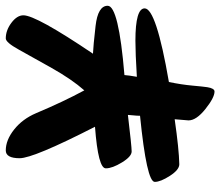

<svg xmlns="http://www.w3.org/2000/svg" viewBox="-69 -691 763 665"><g transform="rotate(-90 312.5 -358.5)"><path d="M62 -373Q60 -400 206 -411Q97 -624 97 -672Q97 -720 124 -720Q160 -720 196.5 -691Q233 -662 253 -615Q293 -520 332 -448Q370 -491 409.5 -561Q449 -631 473.5 -675.5Q498 -720 512 -720Q540 -720 566 -700.5Q592 -681 592 -659Q592 -615 459 -418Q485 -417 555 -409Q625 -401 625 -367Q625 -329 385 -309Q384 -294 379 -266Q461 -271 504 -271Q616 -271 616 -239Q616 -199 361 -155Q352 -112 348.5 -73.5Q345 -35 343 -22Q339 3 328 3Q307 3 267.5 -28.5Q228 -60 228 -87Q228 -93 232 -135Q128 -120 76 -119Q57 -119 36 -151.5Q15 -184 15 -204Q15 -232 244 -255Q244 -266 245.5 -279Q247 -292 247 -297Q138 -284 120.5 -284Q103 -284 82.5 -317.5Q62 -351 62 -373Z"/></g></svg>

Font: Kalam
Style: Bold
Weight: 700
Version: Version 2.001;PS 1.0;hotconv 1.0.79;makeotf.lib2.5.61930; tt